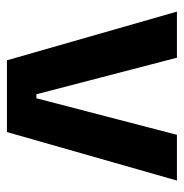

<svg xmlns="http://www.w3.org/2000/svg" viewBox="-8 -522 530 554"><g transform="rotate(90 257.0 -245.0)"><path d="M263.5 -85 369 -490.5H501L361 0H154L13.5 -490.5H146.5L252 -85Z"/></g></svg>

Font: Anek Odia Medium SemiBold
Style: Regular
Weight: 600
Version: Version 1.003